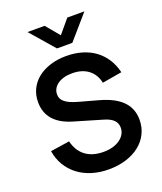

<svg xmlns="http://www.w3.org/2000/svg" viewBox="-172 -1064 1000 1187"><g transform="rotate(-20 328.5 -470.0)"><path d="M153.3 -955H265.8L340.5 -865.8L415.2 -955H527.7L391 -797.5H290ZM336.5 15Q399.8 15 451.6 -1.3Q503.5 -17.7 540.8 -47.3Q578.1 -76.9 598.5 -118.2Q619 -159.4 619 -209.7Q619 -283.1 571.4 -331.8Q523.8 -380.6 426 -407.5L298.2 -442.9Q270.4 -450.8 250.6 -459.5Q230.8 -468.3 218 -478.9Q205.1 -489.4 199 -502Q193 -514.6 193 -529.9Q193 -549.7 202.2 -566.4Q211.3 -583.1 228.4 -595.3Q245.5 -607.6 269.9 -614.5Q294.2 -621.3 324.7 -621.3Q356.7 -621.3 383.4 -613.4Q410.2 -605.4 430.6 -589.9Q451.1 -574.3 464.6 -552.1Q478.2 -529.8 484 -501.2L613.5 -523.3Q601.6 -573.8 576.2 -612.9Q550.8 -652.1 514.2 -679Q477.7 -705.8 430.2 -720Q382.7 -734.2 326.3 -734.2Q269.3 -734.2 221.5 -719.1Q173.7 -704.1 139.1 -676.8Q104.6 -649.4 85.5 -610.8Q66.3 -572.1 66.3 -525.2Q66.3 -455.9 106.5 -409.5Q146.7 -363.1 227 -339.3L412.8 -284.5Q453.8 -272.5 473.4 -252.5Q493 -232.6 493 -203Q493 -180.2 482 -160.9Q470.9 -141.6 451 -127.5Q431 -113.3 403.8 -105.6Q376.5 -97.8 344 -97.8Q307.7 -97.8 278 -106.3Q248.4 -114.8 225.6 -131.8Q202.8 -148.8 187.2 -174Q171.6 -199.2 163.7 -232L38.3 -213.2Q46.7 -160.7 71.8 -118.7Q96.8 -76.7 135.8 -46.8Q174.8 -17 225.7 -1Q276.6 15 336.5 15Z"/></g></svg>

Font: Vela Sans GX ExtLt
Style: Regular
Weight: 200
Designer: Principal design: Mikhail Sharanda - project Manrope.
Design modification: Ravid Balaliev
Foundry: Mikhail Sharanda
Version: Version 1.001